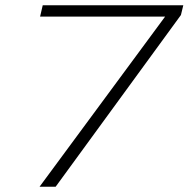

<svg xmlns="http://www.w3.org/2000/svg" viewBox="-20 -708 715 728"><path d="M130 0 606 -645H132L142 -688H675L666 -651L191 0Z"/></svg>

Font: Saira Expanded ExtraLight
Style: Italic
Weight: 250
Width: 7
Italic angle: -12°
Designer: Hector Gatti with collaboration of the Omnibus-Type team
Foundry: Omnibus-Type
Version: Version 1.101